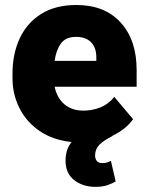

<svg xmlns="http://www.w3.org/2000/svg" viewBox="-20 -558 585 765"><path d="M440.9 165Q428.7 172.4 409.2 179.4Q389.6 186.5 359.9 186.5Q310.5 186.5 275.9 159.9Q241.2 133.3 241.2 82Q241.2 62.5 246.3 43.9Q251.5 25.4 265.1 7.8Q190.4 0 137.7 -36.1Q85 -72.3 57.4 -127.4Q29.8 -182.6 29.8 -246.6V-265.1Q29.8 -342.3 58.1 -404.1Q86.4 -465.8 143.3 -502Q200.2 -538.1 284.7 -538.1Q397 -538.1 460.7 -468.3Q524.4 -398.4 524.4 -279.3V-212.4H197.8Q206.5 -168.5 236.3 -142.8Q266.1 -117.2 313 -117.2Q346.7 -117.2 379.4 -129.9Q412.1 -142.6 435.5 -171.9L510.3 -83Q497.6 -64.9 477.1 -47.9Q456.5 -30.8 428.7 -17.6L430.2 -17.1Q391.1 2.4 375 19.8Q358.9 37.1 358.9 61.5Q358.9 74.2 365.5 83Q372.1 91.8 388.2 91.8Q400.9 91.8 408.2 88.9Q415.5 85.9 421.9 83ZM283.2 -411.1Q241.2 -411.1 222.2 -384Q203.1 -356.9 197.8 -315.4H363.8V-328.1Q364.3 -367.2 343.3 -389.2Q322.3 -411.1 283.2 -411.1Z"/></svg>

Font: Vazirmatn UI FD Black
Style: Regular
Weight: 900
Designer: Saber Rastikerdar
Foundry: Saber Rastikerdar
Version: Version 33.003